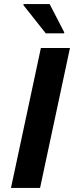

<svg xmlns="http://www.w3.org/2000/svg" viewBox="-20 -924 364 944"><path d="M34 0 181 -688H324L177 0ZM205 -760 95 -899 96 -904H224L296 -765L295 -760Z"/></svg>

Font: Saira SemiBold
Style: Italic
Weight: 600
Italic angle: -12°
Designer: Hector Gatti with collaboration of the Omnibus-Type team
Foundry: Omnibus-Type
Version: Version 1.100; ttfautohint (v1.8.3)